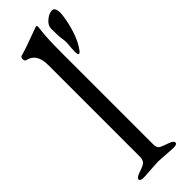

<svg xmlns="http://www.w3.org/2000/svg" viewBox="-240 -722 742 742"><g transform="rotate(-45 130.5 -351.0)"><path d="M192 -656Q192 -675 210 -690Q228 -705 244.5 -705Q261 -705 261 -675Q261 -666 260 -661Q247 -570 210 -520Q204 -512 199 -512Q194 -512 194 -529Q194 -546 196 -564Q198 -582 195 -598Q192 -614 192 -656ZM201 3 120 -2 39 3Q19 3 19 -6.5Q19 -16 47 -25Q75 -34 80 -43.5Q85 -53 85 -62V-566Q85 -629 39 -639Q31 -641 31 -651.5Q31 -662 38 -664Q63 -670 154 -704H155L156 -705Q162 -705 162 -698Q162 -695 160 -680Q155 -641 155 -562V-62Q155 -42 167 -36Q180 -30 200.5 -23Q221 -16 221 -6.5Q221 3 201 3Z"/></g></svg>

Font: EB Garamond
Style: Regular
Weight: 400
Version: Version 0.012